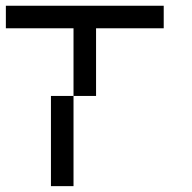

<svg xmlns="http://www.w3.org/2000/svg" viewBox="-20 -635 655 655"><path d="M0 -615.4H538.5V-538.5H307.7V-307.7H230.8V-538.5H0ZM230.8 -307.7V0H153.8V-307.7Z"/></svg>

Font: Mintsoda - Lime Green 13x16
Style: Regular
Weight: 400
Designer: Mintsoda-15
Version: Version 1.0